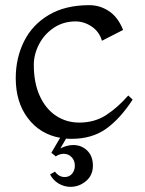

<svg xmlns="http://www.w3.org/2000/svg" viewBox="-20 -526 560 744"><path d="M236 11 214 49Q240 36 264 36Q296 36 318 57.5Q340 79 340 116Q340 153 313.5 175.5Q287 198 253 198Q229 198 207.5 185.5Q186 173 174 150L193 139Q208 160 231 160Q248 160 259 147.5Q270 135 270 116Q270 96 257.5 83Q245 70 227 70Q211 70 196 80L179 66L213 8Q135 -6 88 -68Q41 -130 41 -223Q41 -301 73 -365.5Q105 -430 169 -468Q233 -506 326 -506Q367 -506 402 -483Q437 -460 457 -410L375 -368Q365 -403 335.5 -423Q306 -443 273 -443Q225 -443 188 -418Q151 -393 131 -354Q111 -315 111 -275Q111 -205 134 -154.5Q157 -104 197 -77.5Q237 -51 287 -51Q347 -51 392 -80.5Q437 -110 477 -156L494 -140Q445 -65 390.5 -26.5Q336 12 257 12Q243 12 236 11Z"/></svg>

Font: Amita
Style: Regular
Weight: 400
Designer: Eduardo Rodriguez Tunni, Modular Infotech, Brian J. Bonislawsky
Foundry: Eduardo Rodriguez Tunni, Modular Infotech, Brian J. Bonislawsky
Version: Version 1.004